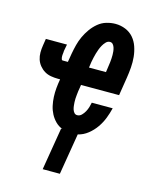

<svg xmlns="http://www.w3.org/2000/svg" viewBox="-112 -615 724 896"><g transform="rotate(15 250.0 -166.5)"><path d="M181 205 215 0H221Q202 -7 187.5 -21.5Q173 -36 163.5 -54Q154 -72 149.5 -92.5Q145 -113 144 -134.5Q143 -156 145 -177.5Q147 -199 151 -221H140Q123 -221 106 -224Q89 -227 75 -235.5Q61 -244 50.5 -257Q40 -270 35 -285.5Q30 -301 30 -318.5Q30 -336 33 -354L38 -386H140L134 -354Q134 -350 133.5 -345.5Q133 -341 132.5 -337Q132 -333 132 -329Q132 -325 132.5 -321Q133 -317 134.5 -313Q136 -309 140 -309H165L172 -351Q176 -373 181.5 -394.5Q187 -416 196.5 -436.5Q206 -457 219.5 -476Q233 -495 251 -510Q269 -525 291 -531.5Q313 -538 334 -538Q360 -538 383 -528.5Q406 -519 421.5 -501Q437 -483 445 -459.5Q453 -436 455.5 -411Q458 -386 456 -360Q454 -334 450 -309L436 -221H252L250 -207Q248 -198 247 -189Q246 -180 245 -171Q244 -162 243.5 -153Q243 -144 243.5 -135.5Q244 -127 245 -118Q246 -109 248.5 -101Q251 -93 256.5 -86.5Q262 -80 271 -80Q283 -80 292 -89Q301 -98 307 -109Q313 -120 316.5 -131.5Q320 -143 322 -154H423Q417 -129 407.5 -104.5Q398 -80 382.5 -57.5Q367 -35 345 -17.5Q323 0 297 6L264 205ZM349 -309 351 -323Q352 -332 353.5 -341Q355 -350 356 -359Q357 -368 357.5 -376.5Q358 -385 358 -394Q358 -403 357 -411.5Q356 -420 353.5 -428.5Q351 -437 345.5 -443.5Q340 -450 331 -450Q320 -450 311.5 -441Q303 -432 297.5 -422Q292 -412 288 -401.5Q284 -391 281 -380.5Q278 -370 275.5 -359Q273 -348 271 -337L267 -309Z"/></g></svg>

Font: Iosevka Curly Slab SmBdObl
Style: Regular
Weight: 600
Italic angle: -9°
Monospace: yes
Designer: Belleve Invis
Foundry: Belleve Invis
Version: Version 11.0.0; ttfautohint (v1.8.3)